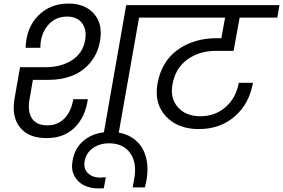

<svg xmlns="http://www.w3.org/2000/svg" viewBox="-20 -769 1592 1080"><path d="M242.2 7.8Q139.6 7.8 91.8 -53Q43.9 -113.8 62 -215.8L92.8 -391.1H238.8Q322.3 -391.1 383.8 -429.7Q445.3 -468.3 459 -543Q469.2 -603.5 440.9 -639.6Q412.6 -675.8 357.9 -675.8Q290 -675.8 248.5 -625.5Q207 -575.2 207 -500H124Q127.4 -612.3 194.6 -680.7Q261.7 -749 366.2 -749Q459 -749 509.5 -690.7Q560.1 -632.3 542 -535.2Q528.8 -464.8 486.8 -415.5Q444.8 -366.2 385.5 -343Q326.2 -319.8 253.9 -319.8H165L146 -210Q134.3 -144.5 158.9 -104.2Q183.6 -64 247.1 -64Q304.7 -64 343 -103.5Q381.3 -143.1 392.1 -210.9H474.1Q460 -111.3 400.4 -51.8Q340.8 7.8 242.2 7.8ZM560.1 0 689.9 -740.2H905.8L893.1 -669.9H762.2L644 0Z M534.2 291Q488.8 291 452.9 273.4Q417 255.9 397.9 219.5Q378.9 183.1 388.2 134.8Q400.9 59.1 458 16.1Q515.1 -26.9 600.1 -26.9Q677.2 -26.9 728.8 9.3Q780.3 45.4 799.1 108.4Q817.9 171.4 802.7 252Q801.3 257.8 798.8 268.8Q796.4 279.8 794.9 285.2H726.1L733.9 244.1Q752.4 150.4 713.4 93.8Q674.3 37.1 593.8 37.1Q540 37.1 501.7 64.7Q463.4 92.3 456.1 138.2Q448.7 179.7 474.4 204.8Q500 230 543.9 230Q552.7 230 575.2 228L564 290Q555.2 291 534.2 291Z M836.9 -669.9 850.1 -740.2H1551.8L1540 -669.9H1328.1L1293.9 -482.9H1193.8Q1101.6 -482.9 1034.2 -434.6Q966.8 -386.2 950.2 -294.9Q936 -216.3 980.7 -165.8Q1025.4 -115.2 1107.9 -115.2Q1190.9 -115.2 1250 -167.7Q1309.1 -220.2 1322.8 -303.2H1402.8Q1382.3 -185.5 1300.5 -114.3Q1218.8 -43 1098.1 -43Q980 -43 913.3 -114.5Q846.7 -186 865.7 -297.9Q888.2 -422.9 979 -488.5Q1069.8 -554.2 1201.2 -554.2H1225.1L1246.1 -669.9Z"/></svg>

Font: SVN-Poppins
Style: Italic
Weight: 400
Italic angle: -10°
Designer: Ninad Kale (Devanagari), Jonny Pinhorn (Latin)
Foundry: Indian Type Foundry
Version: Version 3.002 2017